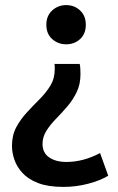

<svg xmlns="http://www.w3.org/2000/svg" viewBox="-20 -542 464 754"><path d="M240 -368Q208 -368 185 -388.5Q162 -409 162 -445Q162 -480 185 -501Q208 -522 240 -522Q272 -522 294.5 -501Q317 -480 317 -445Q317 -409 294.5 -388.5Q272 -368 240 -368ZM229 192Q169 192 130 177Q91 162 68.5 137.5Q46 113 36.5 85Q27 57 27 31Q27 -11 44 -42.5Q61 -74 86 -101Q111 -128 136 -153Q161 -178 178 -206Q195 -234 195 -270Q195 -274 195 -280Q195 -286 194 -291H293Q295 -282 295.5 -271Q296 -260 296 -250Q296 -211 281 -180Q266 -149 244 -123.5Q222 -98 199.5 -75Q177 -52 162 -28Q147 -4 147 23Q147 58 173 76Q199 94 241 94Q307 94 373 59L405 148Q374 167 326.5 179.5Q279 192 229 192Z"/></svg>

Font: Ubuntu Sans SemiBold
Style: Regular
Weight: 600
Designer: Dalton Maag Ltd
Foundry: Dalton Maag Ltd
Version: Version 1.006; ttfautohint (v1.8.4.7-5d5b)